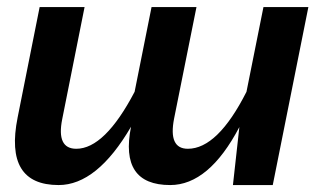

<svg xmlns="http://www.w3.org/2000/svg" viewBox="-20 -533 936 553"><path d="M868.2 -512.7 765.6 0H650.9L669.4 -167Q581.5 0 470.2 0Q323.7 0 357.4 -168Q259.3 0 148.9 0Q-8.3 0 30.8 -194.8L94.2 -512.7H223.6L159.2 -189.9Q142.1 -104.5 199.7 -104.5Q281.7 -104.5 367.7 -268.6L416.5 -512.7H545.9L481.4 -191.4Q464.4 -104.5 521 -104.5Q606.9 -104.5 689.9 -268.6L738.8 -512.7Z"/></svg>

Font: Sansation
Style: Bold Italic
Weight: 700
Designer: Bernd Montag
Version: Version 1.301